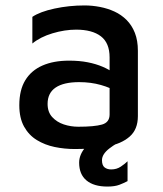

<svg xmlns="http://www.w3.org/2000/svg" viewBox="-20 -533 601 706"><path d="M256 15Q217 15 181 7.5Q145 0 115.5 -18Q86 -36 68.5 -67.5Q51 -99 51 -146Q51 -202 73 -238Q95 -274 136 -292Q177 -310 234 -310Q272 -310 302.5 -304Q333 -298 357.5 -287.5Q382 -277 399 -264L410 -195Q388 -210 351 -220.5Q314 -231 271 -231Q214 -231 184.5 -211Q155 -191 155 -151Q155 -121 172 -102.5Q189 -84 214.5 -75.5Q240 -67 268 -67Q327 -67 355 -75Q383 -83 383 -112V-322Q383 -375 351 -399.5Q319 -424 260 -424Q218 -424 173 -410.5Q128 -397 99 -373V-471Q127 -490 180.5 -501.5Q234 -513 291 -513Q319 -513 347.5 -507.5Q376 -502 401 -490.5Q426 -479 445.5 -459.5Q465 -440 476 -412Q487 -384 487 -346V-106Q487 -57 456.5 -30.5Q426 -4 374 5.5Q322 15 256 15ZM375 153Q325 153 298 130.5Q271 108 271 65Q271 35 295.5 7Q320 -21 363 -38L449 -26Q409 -8 382 13Q355 34 355 56Q355 75 364.5 82.5Q374 90 389 90Q409 90 424.5 79.5Q440 69 449 60V133Q436 140 419 146.5Q402 153 375 153Z"/></svg>

Font: Maven Pro Medium
Style: Regular
Weight: 500
Designer: Joe Prince
Foundry: Joe Prince
Version: Version 2.103